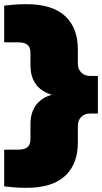

<svg xmlns="http://www.w3.org/2000/svg" viewBox="-31 -770 489 920"><path d="M96 130Q64.5 130 38.5 128Q12.5 126 -11 123V-53H57Q85.5 -53 100.2 -64.5Q115 -76 115 -105V-176Q115 -249.5 162.8 -288.8Q210.5 -328 316 -328V-304Q210.5 -304 162.8 -343.2Q115 -382.5 115 -456V-515Q115 -544.5 100.2 -555.8Q85.5 -567 57 -567H-11V-743Q12.5 -746 38.5 -748Q64.5 -750 96 -750Q218.5 -750 280.2 -693.8Q342 -637.5 342 -533V-465Q342 -439 358.5 -422.5Q375 -406 401 -406H438V-226H401Q375 -226 358.5 -209.8Q342 -193.5 342 -167V-87Q342 17 280.2 73.5Q218.5 130 96 130Z"/></svg>

Font: Encode Sans SC Expanded Black
Style: Regular
Weight: 900
Width: 7
Designer: Multiple Designers
Foundry: Impallari Type
Version: Version 3.002